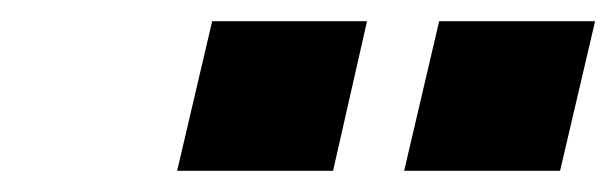

<svg xmlns="http://www.w3.org/2000/svg" viewBox="-20 -724 581 181"><path d="M294 -563H147L180 -704H326ZM508 -563H361L394 -704H541Z"/></svg>

Font: CBA Beacon Sans Extra Bold
Style: Italic
Weight: 800
Italic angle: -13°
Designer: Wei Huang
Foundry: Wei Huang
Version: Version 1.002